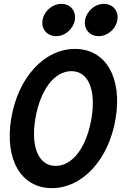

<svg xmlns="http://www.w3.org/2000/svg" viewBox="-20 -963 640 993"><path d="M248 10C407 10 543 -138 578 -350C613 -562 527 -710 368 -710C209 -710 73 -562 38 -350C3 -138 89 10 248 10ZM268 -105C180 -105 138 -202 163 -350C188 -498 261 -595 349 -595C437 -595 478 -498 453 -350C428 -202 356 -105 268 -105ZM200 -859C192 -813 224 -776 270 -776C317 -776 359 -813 367 -859C375 -906 344 -943 297 -943C251 -943 208 -906 200 -859ZM420 -859C412 -813 444 -776 490 -776C537 -776 579 -813 587 -859C595 -906 564 -943 517 -943C471 -943 428 -906 420 -859Z"/></svg>

Font: CommitMono
Style: Bold Italic
Weight: 700
Monospace: yes
Designer: Eigil Nikolajsen
Foundry: Eigil Nikolajsen
Version: Version 1.143